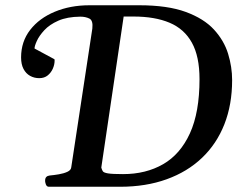

<svg xmlns="http://www.w3.org/2000/svg" viewBox="-20 -713 951 733"><path d="M166.5 0Q158.2 0 154.8 -9.8Q151.4 -19.5 152.3 -24.9Q152.8 -41 169.9 -43Q186 -44.4 204.8 -47.6Q223.6 -50.8 237.3 -57.1Q251 -63.5 252 -74.2L332.5 -604Q335.9 -634.8 321.3 -642.1Q306.6 -649.4 286.6 -649.4Q236.3 -648.9 202.6 -634Q168.9 -619.1 149.2 -597.7Q129.4 -576.2 120.6 -556.6Q111.8 -537.1 111.8 -527.8L187 -487.3Q188.5 -487.3 188.5 -481.9Q188.5 -466.8 181.9 -451.4Q175.3 -436 162.4 -425.3Q149.4 -414.6 129.9 -414.6Q110.8 -414.6 95 -423.3Q79.1 -432.1 69.8 -449.7Q60.5 -467.3 60.5 -493.7Q60.5 -554.2 95.2 -598.9Q129.9 -643.6 189.2 -668.2Q248.5 -692.9 321.3 -692.9H511.7Q619.6 -692.9 689 -667.5Q758.3 -642.1 796.9 -600.1Q835.4 -558.1 850.8 -507.8Q866.2 -457.5 866.2 -407.2Q866.2 -314 836.7 -238.8Q807.1 -163.6 751.2 -110.4Q695.3 -57.1 616.2 -28.6Q537.1 0 438 0ZM449.7 -48.3Q537.1 -48.3 602.8 -86.2Q668.5 -124 705.1 -204.1Q741.7 -284.2 741.7 -410.6Q741.7 -497.6 712.6 -550Q683.6 -602.5 627.4 -626.2Q571.3 -649.9 489.3 -649.9H452.1L366.7 -73.2Q369.1 -64.5 372.6 -59.1Q376 -53.7 392.6 -51Q409.2 -48.3 449.7 -48.3Z"/></svg>

Font: Gelasio Medium
Style: Italic
Weight: 500
Italic angle: -8.5°
Designer: Eben Sorkin
Foundry: Eben Sorkin
Version: Version 1.008